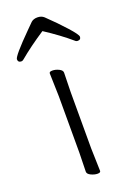

<svg xmlns="http://www.w3.org/2000/svg" viewBox="-155 -778 577 840"><g transform="rotate(-20 133.5 -357.5)"><path d="M134 -660Q64 -614 14 -572Q9 -567 2 -567Q-13 -567 -13 -582Q-13 -597 76 -686L104 -714Q115 -724 133.5 -724Q152 -724 164 -713Q209 -670 244.5 -630.5Q280 -591 280 -581Q280 -567 265 -567Q258 -567 253 -572Q203 -615 134 -660ZM102 -17 104 -105V-368L101 -475Q101 -483 115.5 -483Q130 -483 145.5 -475.5Q161 -468 161 -457L159 -368V-105L162 1Q162 9 148 9Q134 9 118 1.5Q102 -6 102 -17Z"/></g></svg>

Font: LXGW WenKai Light
Style: Regular
Weight: 300
Designer: LXGW / Fontworks Inc.
Foundry: LXGW / Fontworks Inc.
Version: Version 1.501; October 10, 2024